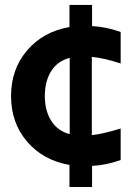

<svg xmlns="http://www.w3.org/2000/svg" viewBox="-20 -670 548 780"><path d="M262.2 89.8V0Q155.3 -18.6 90.1 -94.7Q24.9 -170.9 24.9 -279.8Q24.9 -388.7 90.1 -465.1Q155.3 -541.5 262.2 -560.1V-649.9H354V-564Q412.1 -561 470.2 -540V-412.1Q403.3 -434.1 353 -439V-121.1Q395 -125 470.2 -147.9V-20Q412.1 1 354 3.9V89.8ZM162.1 -279.8Q162.1 -220.7 188 -179.4Q213.9 -138.2 263.2 -125V-435.1Q213.4 -421.9 187.7 -380.6Q162.1 -339.4 162.1 -279.8Z"/></svg>

Font: TASA Explorer
Style: Bold
Weight: 700
Designer: Weizhong Zhang
Foundry: Local Remote
Version: Version 1.000;Glyphs 3.1.2 (3151)